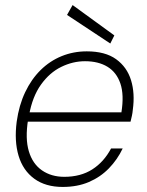

<svg xmlns="http://www.w3.org/2000/svg" viewBox="-20 -727 581 759"><path d="M228 12Q160 12 115.5 -20.5Q71 -53 53.5 -111Q36 -169 46 -246Q55 -311 79.5 -362.5Q104 -414 140.5 -450Q177 -486 223.5 -505Q270 -524 323 -524Q396 -524 439 -493Q482 -462 498 -410Q514 -358 505 -293Q504 -281 501.5 -269.5Q499 -258 496 -246H77L84 -283H460Q471 -352 456 -396.5Q441 -441 405 -463Q369 -485 316 -485Q268 -485 222 -462.5Q176 -440 142 -392.5Q108 -345 95 -272L91 -254Q79 -179 94 -129Q109 -79 146 -53.5Q183 -28 234 -28Q299 -28 345 -57.5Q391 -87 419 -140H465Q444 -96 410.5 -61.5Q377 -27 331.5 -7.5Q286 12 228 12ZM416 -555 245 -668 267 -707 432 -587Z"/></svg>

Font: DM Sans 12pt ExtraLight
Style: Italic
Weight: 250
Italic angle: -10°
Version: Version 4.004;gftools[0.9.30]